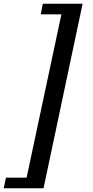

<svg xmlns="http://www.w3.org/2000/svg" viewBox="-80 -772 500 1032"><path d="M-48 183 -60 240H154L364 -752H150L139 -695H250L63 183Z"/></svg>

Font: DonutKreme
Style: Regular
Weight: 400
Designer: Impallari Type
Foundry: Impallari Type
Version: Version 2.100